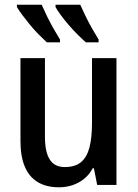

<svg xmlns="http://www.w3.org/2000/svg" viewBox="-20 -786 585 816"><path d="M475 -539V0H393L379 -71H374Q360 -44 337.5 -26Q315 -8 288 1Q261 10 231 10Q177 10 140.5 -12Q104 -34 85.5 -77.5Q67 -121 67 -187V-539H171V-205Q171 -140 191.5 -108Q212 -76 255 -76Q300 -76 325 -97.5Q350 -119 360.5 -160.5Q371 -202 371 -263V-539ZM321 -766Q330 -746 343 -719Q356 -692 371 -665.5Q386 -639 399 -618V-606H345Q329 -620 309.5 -639.5Q290 -659 271.5 -680.5Q253 -702 238 -722.5Q223 -743 216 -756V-766ZM157 -766Q167 -743 180 -716.5Q193 -690 207.5 -664.5Q222 -639 235 -618V-606H179Q164 -620 145 -639Q126 -658 108 -680Q90 -702 75 -722Q60 -742 52 -756V-766Z"/></svg>

Font: Noto Sans Display SemiCondensed Medium
Style: Regular
Weight: 500
Width: 4
Designer: Monotype Design Team
Foundry: Monotype Imaging Inc.
Version: Version 2.003